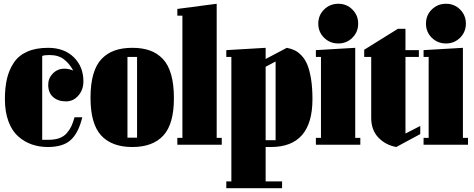

<svg xmlns="http://www.w3.org/2000/svg" viewBox="-20 -765 2506 1015"><path d="M232.9 12.2Q187.5 12.2 148.2 -1.5Q108.9 -15.1 76.2 -43.9Q43.5 -72.8 24.7 -123.3Q5.9 -173.8 5.9 -241.2Q5.9 -302.7 17.1 -349.9Q28.3 -397 53.7 -434.6Q79.1 -472.2 124.5 -492.2Q169.9 -512.2 233.9 -512.2Q319.3 -512.2 370.1 -462.4Q420.9 -412.6 420.9 -335Q420.9 -290 394 -259.5Q367.2 -229 329.1 -229Q287.1 -229 261 -251.7Q234.9 -274.4 234.9 -316.9Q234.9 -351.6 259.5 -376.7Q284.2 -401.9 320.8 -401.9Q344.2 -401.9 367.2 -392.1Q346.2 -430.2 317.1 -452.1Q288.1 -474.1 241.2 -474.1Q214.4 -474.1 203.1 -469.2V-25.9H235.8Q269.5 -25.9 293.7 -34.7Q317.9 -43.5 333.3 -61.3Q348.6 -79.1 357.4 -98.1Q366.2 -117.2 374 -145H415Q395.5 -63.5 354.7 -25.6Q314 12.2 232.9 12.2Z M679.7 12.2Q570.8 12.2 514.6 -49.1Q458.5 -110.4 458.5 -248Q458.5 -319.8 473.1 -371.3Q487.8 -422.9 517.1 -453.4Q546.4 -483.9 586.2 -498Q626 -512.2 679.7 -512.2Q732.9 -512.2 772.5 -498Q812 -483.9 841.1 -453.1Q870.1 -422.4 884.8 -370.4Q899.4 -318.4 899.4 -245.1Q899.4 -109.4 843.5 -48.6Q787.6 12.2 679.7 12.2ZM653.8 -37.1H704.6V-463.9H653.8Z M944.3 -682.1H917.5V-717.8L1125.5 -745.1V-36.1H1152.3V0H917.5V-36.1H944.3Z M1203.1 -463.9H1176.3V-500L1384.3 -512.2V-453.1L1496.1 -512.2Q1519.5 -507.8 1537.8 -499Q1556.2 -490.2 1574.5 -470.9Q1592.8 -451.7 1604.7 -422.9Q1616.7 -394 1624.3 -347.9Q1631.8 -301.8 1631.8 -241.2Q1631.8 12.2 1412.1 12.2H1384.3V193.8H1471.2V230H1176.3V193.8H1203.1ZM1437 -439.9 1384.3 -412.1V-23.9H1437Z M1676.8 -463.9H1649.9V-500L1857.9 -512.2V-36.1H1884.8V0H1649.9V-36.1H1676.8ZM1768.6 -745.1Q1812.5 -745.1 1843 -714.6Q1873.5 -684.1 1873.5 -640.1Q1873.5 -596.2 1843 -565.7Q1812.5 -535.2 1768.6 -535.2Q1724.1 -535.2 1693.4 -565.4Q1662.6 -595.7 1662.6 -640.1Q1662.6 -684.6 1693.4 -714.8Q1724.1 -745.1 1768.6 -745.1Z M2083.5 -612.8H2123.5V-500H2194.3V-463.9H2123.5V-59.1L2201.7 -99.1V-56.2L2074.7 12.2Q2017.6 1.5 1980 -38.1Q1942.4 -77.6 1942.4 -142.1V-463.9H1905.3V-502Z M2246.1 -463.9H2219.2V-500L2427.2 -512.2V-36.1H2454.1V0H2219.2V-36.1H2246.1ZM2337.9 -745.1Q2381.8 -745.1 2412.4 -714.6Q2442.9 -684.1 2442.9 -640.1Q2442.9 -596.2 2412.4 -565.7Q2381.8 -535.2 2337.9 -535.2Q2293.5 -535.2 2262.7 -565.4Q2231.9 -595.7 2231.9 -640.1Q2231.9 -684.6 2262.7 -714.8Q2293.5 -745.1 2337.9 -745.1Z"/></svg>

Font: Lletraferida
Style: Heavy
Weight: 900
Designer: Josep Patau Bellart
Foundry: Josep Patau Bellart
Version: Version 1.000